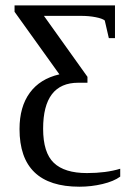

<svg xmlns="http://www.w3.org/2000/svg" viewBox="-20 -479 484 715"><path d="M275.9 216.3Q52.7 216.3 52.7 1.5Q52.7 -81.1 90.8 -133.3Q128.9 -185.5 201.2 -202.1L34.2 -435.1V-459H408.2V-336.9H385.3L370.1 -402.8Q360.8 -410.2 336.2 -415Q311.5 -419.9 282.2 -419.9H143.6L305.7 -192.9V-170.9H271.5Q140.6 -170.9 140.6 0.5Q140.6 89.4 180.4 127.4Q220.2 165.5 303.7 165.5Q375 165.5 427.7 149.4V178.7Q403.8 196.3 361.8 206.3Q319.8 216.3 275.9 216.3Z"/></svg>

Font: Times New Roman
Style: Regular
Weight: 400
Designer: Steve Matteson
Foundry: Ascender Corporation
Version: Version 2.00.3